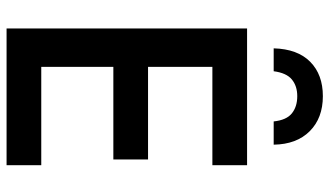

<svg xmlns="http://www.w3.org/2000/svg" viewBox="-224 -754 979 570"><g transform="rotate(90 265.0 -469.5)"><path d="M65 0V-714H471V-611H179V-420H454V-317H179V-103H471V0ZM266 -939Q331 -939 370 -900Q409 -861 410 -793H341Q337 -831 317 -847Q297 -863 266 -863Q236 -863 216.5 -847Q197 -831 192 -793H124Q126 -864 164 -901.5Q202 -939 266 -939Z"/></g></svg>

Font: Noto Sans Mono Condensed SemiBold
Style: Regular
Weight: 600
Width: 3
Designer: Monotype Design Team
Foundry: Monotype Imaging Inc.
Version: Version 2.014